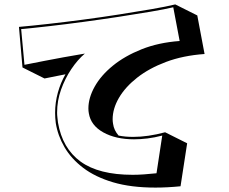

<svg xmlns="http://www.w3.org/2000/svg" viewBox="-20 -796 1040 871"><path d="M799 49Q739 55 685 55Q574 55 493 31Q412 7 357.5 -34.5Q303 -76 272.5 -128.5Q242 -181 233 -238Q230 -261 230 -284Q230 -331 242.5 -376Q255 -421 277 -459L182 -440L82 -490L66 -674Q123 -679 199 -687.5Q275 -696 358 -707Q441 -718 521 -730.5Q601 -743 667.5 -754.5Q734 -766 775 -776L875 -726L908 -551Q810 -544 733 -515Q656 -486 602 -443.5Q548 -401 519.5 -352Q491 -303 491 -255Q491 -250 491.5 -244.5Q492 -239 493 -234Q497 -205 518 -181Q548 -175 584 -175Q651 -175 729 -196L829 -146ZM716 -181Q682 -172 649.5 -168Q617 -164 588 -164Q505 -164 448.5 -195.5Q392 -227 383 -282Q382 -287 381.5 -292.5Q381 -298 381 -304Q381 -352 409.5 -403Q438 -454 492 -498Q546 -542 622.5 -572.5Q699 -603 795 -610L766 -763Q728 -754 663.5 -743Q599 -732 520.5 -720Q442 -708 360.5 -697Q279 -686 205 -677.5Q131 -669 76 -664L91 -502Q141 -512 182.5 -520Q224 -528 267.5 -536Q311 -544 365 -553Q332 -525 303.5 -482.5Q275 -440 257 -389.5Q239 -339 239 -285Q239 -274 240.5 -262.5Q242 -251 243 -240Q263 -123 345.5 -63Q428 -3 582 -3Q607 -3 634 -5Q661 -7 690 -10Z"/></svg>

Font: Rampart One
Style: Regular
Weight: 400
Designer: Fontworks Inc.
Foundry: Fontworks Inc.
Version: Version 1.100